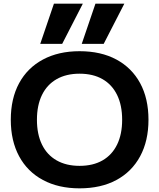

<svg xmlns="http://www.w3.org/2000/svg" viewBox="-20 -1020 871 1050"><path d="M547 -780H427L502 -1000H660ZM320 -780H200L275 -1000H433ZM415 10Q300 10 215 -35.5Q130 -81 84.5 -165.5Q39 -250 39 -365Q39 -481 84.5 -565Q130 -649 215 -694.5Q300 -740 415 -740Q532 -740 616.5 -694.5Q701 -649 746.5 -565Q792 -481 792 -365Q792 -250 746.5 -165.5Q701 -81 616.5 -35.5Q532 10 415 10ZM415 -113Q489 -113 541 -143Q593 -173 620.5 -229.5Q648 -286 648 -365Q648 -444 620.5 -500.5Q593 -557 541 -587Q489 -617 415 -617Q342 -617 289.5 -587Q237 -557 209.5 -500.5Q182 -444 182 -365Q182 -286 209.5 -229.5Q237 -173 289.5 -143Q342 -113 415 -113Z"/></svg>

Font: M PLUS 2
Style: Bold
Weight: 700
Designer: Coji Morishita
Foundry: UNDERFOREST DESIGN
Version: Version 1.001